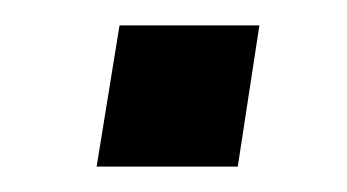

<svg xmlns="http://www.w3.org/2000/svg" viewBox="-20 -342 273 151"><path d="M56 -211 74 -322H184L167 -211Z"/></svg>

Font: Nunito Sans 12pt ExtraLight 12pt Medium
Style: Italic
Weight: 500
Italic angle: -9°
Version: Version 3.101;gftools[0.9.27]